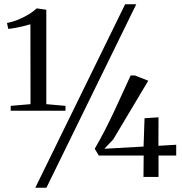

<svg xmlns="http://www.w3.org/2000/svg" viewBox="-20 -835 861 906"><path d="M124 -343.5 123.5 -720.5Q114 -717.5 96.2 -713Q78.5 -708.5 58 -704.5Q37.5 -700.5 19 -698.5L13 -726.5Q41 -732 68 -743.2Q95 -754.5 117 -768.2Q139 -782 153.5 -795.5L198.5 -789V-343.5L289 -335.5V-312.5H30.5V-335.5ZM570.5 -815H623L199 51H146.5ZM657 0 658 -101H446.5L427 -133Q451 -174 474 -218.8Q497 -263.5 518.5 -309.2Q540 -355 559.5 -398.2Q579 -441.5 596.5 -479H616.5L679.5 -454L514.5 -177.5L472.5 -133L657.5 -143.5L662 -277L728 -281.5L727.5 -147L811.5 -152V-101H728V0Z"/></svg>

Font: Merriweather 96pt Light
Style: Regular
Weight: 300
Version: Version 2.100